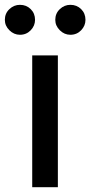

<svg xmlns="http://www.w3.org/2000/svg" viewBox="-62 -775 374 795"><path d="M71.4 0V-545.5H177.6V0ZM20.6 -631Q-4.3 -631 -23.1 -649.7Q-41.9 -668.3 -41.9 -692.8Q-41.9 -719.5 -23.1 -737.2Q-4.3 -755 20.6 -755Q47.2 -755 65.2 -737.2Q83.1 -719.5 83.1 -692.8Q83.1 -668.3 65.2 -649.7Q47.2 -631 20.6 -631ZM229.4 -631Q204.5 -631 185.7 -649.7Q166.9 -668.3 166.9 -692.8Q166.9 -719.5 185.7 -737.2Q204.5 -755 229.4 -755Q256 -755 274 -737.2Q291.9 -719.5 291.9 -692.8Q291.9 -668.3 274 -649.7Q256 -631 229.4 -631Z"/></svg>

Font: InterMG Medium
Style: Regular
Weight: 500
Designer: Rasmus Andersson
Foundry: rsms
Version: Version 3.019;December 26, 2023;FontCreator 15.0.0.2955 64-b